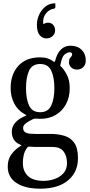

<svg xmlns="http://www.w3.org/2000/svg" viewBox="-20 -875 540 1155"><path d="M44 -345Q44 -427.5 90.2 -478.8Q136.5 -530 221.5 -530Q247.5 -530 266.8 -523.5Q286 -517 300.5 -505Q305.5 -502.5 307.2 -502.8Q309 -503 311.5 -508.5Q323.5 -555.5 347.2 -577.8Q371 -600 403 -600Q446.5 -600 471.2 -575.2Q496 -550.5 496 -511.5Q496 -486 480.8 -471.2Q465.5 -456.5 443 -456.5Q422 -456.5 408.5 -469.2Q395 -482 395 -500.5Q395 -516.5 399.8 -523.8Q404.5 -531 409.2 -535.5Q414 -540 414 -548Q414 -560.5 399 -560.5Q385 -560.5 368.8 -547.2Q352.5 -534 344.5 -489.5Q343 -485 342.2 -482.2Q341.5 -479.5 345 -476.5Q364 -459.5 381.8 -426Q399.5 -392.5 399.5 -345Q399.5 -290 377 -248.2Q354.5 -206.5 314.5 -183.2Q274.5 -160 221.5 -160Q209 -160 198 -161.5Q188 -162.5 176.5 -157.5Q153.5 -147 136.2 -133.8Q119 -120.5 119 -106Q119 -87.5 131.2 -79.8Q143.5 -72 162.8 -70.5Q182 -69 203.5 -69Q211 -69 226.8 -69.2Q242.5 -69.5 258.2 -69.5Q274 -69.5 282 -69.5Q328 -69.5 366 -58.5Q404 -47.5 426.5 -16.2Q449 15 449 77Q449 160 389.5 210Q330 260 221.5 260Q131 260 78.8 225.5Q26.5 191 26.5 127.5Q26.5 83 48.5 53.5Q70.5 24 101 5Q110.5 -1 109 -1.5Q107.5 -2 98 -6.5Q76.5 -16 63.8 -34.2Q51 -52.5 51 -84Q51 -112.5 71 -136Q91 -159.5 126.5 -175Q140 -180.5 138.2 -182.2Q136.5 -184 125.5 -190Q86.5 -212 65.2 -253Q44 -294 44 -345ZM136.5 -345Q136.5 -280 155 -240Q173.5 -200 221.5 -200Q269.5 -200 288.2 -240Q307 -280 307 -345Q307 -410 288.2 -450Q269.5 -490 221.5 -490Q173.5 -490 155 -450Q136.5 -410 136.5 -345ZM383 107Q383 62.5 362.2 35.8Q341.5 9 296.5 9H212.5Q199 9 187.5 8.8Q176 8.5 158.5 7Q149 6 145 11.5Q128.5 32.5 123 56.5Q117.5 80.5 117.5 104.5Q117.5 155.5 148.5 184.2Q179.5 213 242.5 213Q277 213 309.2 201.5Q341.5 190 362.2 166.5Q383 143 383 107ZM311.5 -691.5Q311.5 -671.5 296.2 -657.8Q281 -644 258 -644Q235 -644 218.5 -663.8Q202 -683.5 202 -727.5Q202 -754.5 213.8 -782.8Q225.5 -811 248.2 -831.5Q271 -852 304 -855Q308.5 -855.5 310.8 -855Q313 -854.5 313 -849V-831.5Q313 -824 303 -822.5Q275.5 -818.5 256 -793.5Q236.5 -768.5 240 -734Q241 -729 243 -730.2Q245 -731.5 248.5 -733.5Q255.5 -738.5 269 -738.5Q289 -738.5 300.2 -725Q311.5 -711.5 311.5 -691.5Z"/></svg>

Font: Besley* Narrow
Style: Regular
Weight: 400
Width: 4
Designer: Owen Earl
Foundry: indestructible type*
Version: Version 3.000; ttfautohint (v1.8.3)